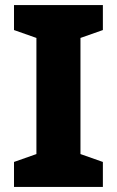

<svg xmlns="http://www.w3.org/2000/svg" viewBox="-20 -734 460 754"><path d="M384 0H35V-98L123 -129V-585L35 -616V-714H384V-616L296 -585V-129L384 -98Z"/></svg>

Font: Noto Sans Syriac Eastern ExtraBold
Style: Regular
Weight: 800
Designer: Patrick Giasson and the Monotype Design Team
Foundry: Monotype Imaging Inc.
Version: Version 3.001